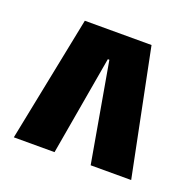

<svg xmlns="http://www.w3.org/2000/svg" viewBox="-72 -710 469 472"><g transform="rotate(20 162.5 -474.5)"><path d="M75 -639H249.5L316 -310H210L164.5 -569.5H160.5L115.5 -310H9Z"/></g></svg>

Font: Anek Latin Condensed
Style: Bold
Weight: 700
Width: 3
Designer: Yesha Goshar
Foundry: Ek Type
Version: Version 1.003